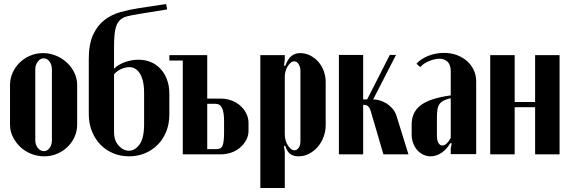

<svg xmlns="http://www.w3.org/2000/svg" viewBox="-20 -770 2843 958"><path d="M195 -505Q229 -505 260 -492Q291 -479 314 -457.5Q337 -436 351 -407Q365 -378 365 -346V-148Q365 -116 352 -87Q339 -58 316.5 -36.5Q294 -15 264.5 -2.5Q235 10 201 10Q167 10 135.5 -2.5Q104 -15 81 -37Q58 -59 44 -87.5Q30 -116 30 -148V-346Q30 -378 43 -407Q56 -436 78.5 -458Q101 -480 131 -492.5Q161 -505 195 -505ZM198 -479Q181 -479 168.5 -462.5Q156 -446 156 -423V-71Q156 -48 168.5 -32Q181 -16 199 -16Q216 -16 227.5 -31.5Q239 -47 239 -71V-423Q239 -447 227 -463Q215 -479 198 -479Z M423 -200V-475Q423 -550 444.5 -596.5Q466 -643 501 -670Q536 -697 580.5 -709.5Q625 -722 671 -729L809 -750L814 -723L678 -701Q639 -695 614 -688.5Q589 -682 574.5 -665.5Q560 -649 554.5 -618.5Q549 -588 549 -534V-427Q568 -447 602 -459.5Q636 -472 671 -472Q704 -472 732 -460.5Q760 -449 780.5 -427Q801 -405 813 -373.5Q825 -342 825 -302V-200Q825 -152 809.5 -113.5Q794 -75 766.5 -47.5Q739 -20 702.5 -5Q666 10 624 10Q582 10 545.5 -5Q509 -20 482 -47.5Q455 -75 439 -114Q423 -153 423 -200ZM549 -399V-110Q549 -69 572 -43.5Q595 -18 624 -18Q653 -18 676 -49Q699 -80 699 -150V-306Q699 -341 693 -365.5Q687 -390 676.5 -405.5Q666 -421 653 -428Q640 -435 625 -435Q606 -435 584.5 -425.5Q563 -416 549 -399Z M1082 -278Q1109 -278 1134 -269Q1159 -260 1178 -243.5Q1197 -227 1208.5 -204.5Q1220 -182 1220 -156V-118Q1220 -93 1208.5 -71.5Q1197 -50 1178.5 -34Q1160 -18 1135 -9Q1110 0 1083 0H892V-468H825V-495H1014V-278ZM1098 -165Q1098 -210 1088 -231Q1078 -252 1055 -252H1014V-26H1062Q1083 -26 1090.5 -43.5Q1098 -61 1098 -110Z M1397 -443 1403 -441Q1416 -476 1434 -490.5Q1452 -505 1478 -505Q1504 -505 1527 -493.5Q1550 -482 1567.5 -462.5Q1585 -443 1595 -416.5Q1605 -390 1605 -361V-145Q1605 -114 1594 -85.5Q1583 -57 1564.5 -36Q1546 -15 1521.5 -2.5Q1497 10 1469 10Q1444 10 1428 -2Q1412 -14 1403 -43L1397 -41L1401 -12V168H1279V-495H1401V-472ZM1401 -100Q1401 -85 1405 -70.5Q1409 -56 1416 -45Q1423 -34 1431.5 -27Q1440 -20 1449 -20Q1462 -20 1470.5 -33Q1479 -46 1479 -66V-416Q1479 -436 1470 -450Q1461 -464 1448 -464Q1439 -464 1431 -457.5Q1423 -451 1416 -440Q1409 -429 1405 -415.5Q1401 -402 1401 -388Z M1830 -215Q1824 -235 1815 -241Q1806 -247 1795 -247H1792V0H1671V-496H1792V-274H1812L1925 -496H1956L1842 -274H1843Q1856 -274 1873 -269.5Q1890 -265 1906.5 -255Q1923 -245 1937.5 -229Q1952 -213 1959 -190L2018 0H1893Z M2034 -149Q2034 -211 2080 -245.5Q2126 -280 2229 -294V-415Q2229 -445 2214 -461Q2199 -477 2172 -477Q2160 -477 2146 -473.5Q2132 -470 2119 -464.5Q2106 -459 2095 -451.5Q2084 -444 2077 -435L2058 -452Q2078 -475 2115 -490.5Q2152 -506 2197 -506Q2231 -506 2260 -495Q2289 -484 2310.5 -465Q2332 -446 2344 -420Q2356 -394 2356 -364V-1H2229V-29L2234 -54L2227 -56Q2209 -25 2183 -7.5Q2157 10 2128 10Q2109 10 2091.5 1.5Q2074 -7 2061.5 -21.5Q2049 -36 2041.5 -56Q2034 -76 2034 -99ZM2187 -44Q2208 -44 2229 -82V-280Q2207 -275 2193.5 -268Q2180 -261 2172.5 -250Q2165 -239 2162.5 -222.5Q2160 -206 2160 -181V-92Q2160 -70 2167.5 -57Q2175 -44 2187 -44Z M2548 -495V-261H2650V-495H2772V0H2650V-235H2548V0H2426V-495Z"/></svg>

Font: Moniqa Black Heading
Style: Regular
Weight: 900
Designer: Rajesh Rajput
Foundry: Rajesh Rajput
Version: Version 1.000